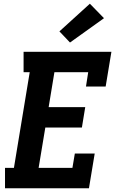

<svg xmlns="http://www.w3.org/2000/svg" viewBox="-20 -1014 640 1034"><path d="M7 0V-110H55L140 -625H107V-735H580L549 -548H443L455 -625H273L242 -437H439L421 -327H224L188 -110H370L383 -187H490L459 0ZM357 -785 300 -845 464 -994 540 -916Z"/></svg>

Font: Iosevka Slab XBdEx
Style: Italic
Weight: 800
Width: 7
Italic angle: -9°
Monospace: yes
Designer: Belleve Invis
Foundry: Belleve Invis
Version: Version 11.1.1; ttfautohint (v1.8.3)